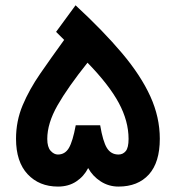

<svg xmlns="http://www.w3.org/2000/svg" viewBox="-20 -688 648 708"><path d="M193.4 -118.2Q179.1 -118.2 166.7 -131.9Q154.3 -145.7 154.3 -175.8Q154.3 -233.2 192.2 -299.7Q230.2 -366.1 302.7 -456.8Q382 -375.4 418.1 -308.3Q454.1 -241.3 454.1 -175.8Q454.1 -143.4 443.7 -130.8Q433.2 -118.2 417 -118.2Q389.2 -118.2 374.2 -142.4Q359.3 -166.7 349.4 -226.1H259.3Q248.2 -166.4 234 -142.3Q219.8 -118.2 193.4 -118.2ZM258.6 -668.5 186.8 -570.5 216.6 -540.9Q169 -475.3 128.6 -416.8Q88.2 -358.4 63.6 -300Q39.1 -241.7 39.1 -176.3Q39.1 -91.4 81.8 -45.7Q124.5 0 193.8 0Q232.6 0 261 -18.7Q289.4 -37.4 305.1 -68.3Q321.8 -38 351.4 -19Q381 0 417 0Q488.6 0 529 -44.6Q569.3 -89.3 569.3 -176.3Q569.3 -256 534.3 -332.8Q499.3 -409.7 430.2 -491.7Q361.1 -573.8 258.6 -668.5Z"/></svg>

Font: Vazir Variable Regular
Style: Regular
Weight: 400
Designer: Saber Rastikerdar
Foundry: Saber Rastikerdar
Version: Version 30.1.0